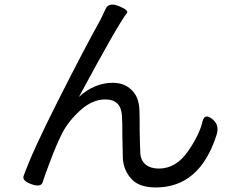

<svg xmlns="http://www.w3.org/2000/svg" viewBox="-20 -787 1040 844"><path d="M538 -730Q497 -677 327 -361Q395 -423 476 -423Q527 -423 559 -391Q591 -360 593 -302Q594 -279 594 -211Q595 -144 597 -112Q599 -81 621 -63Q643 -46 678 -46Q753 -46 805 -120Q857 -194 871 -256Q881 -290 914 -263Q947 -236 931 -191Q857 37 665 37Q592 37 558 0Q524 -37 520 -90Q519 -119 518 -185Q518 -252 516 -280Q511 -350 443 -350Q386 -350 333 -302Q281 -255 253 -201Q226 -147 199 -74Q172 -2 168 12Q162 38 119 23Q76 8 84 -14Q123 -123 236 -346Q349 -570 422 -701L445 -749Q459 -778 503 -760Q547 -742 538 -730Z"/></svg>

Font: Swei Gothic CJK TC Regular
Style: Regular
Weight: 400
Version: Version 2.129